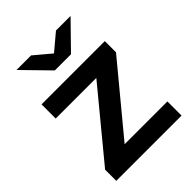

<svg xmlns="http://www.w3.org/2000/svg" viewBox="-213 -851 959 959"><g transform="rotate(-45 266.0 -372.0)"><path d="M499 -100V0H38V-79L331 -434H44V-534H491V-455L197 -100ZM459 -744 325 -607H211L77 -744H180L268 -670L356 -744Z"/></g></svg>

Font: APTA Sans SemiBold
Style: Bold
Weight: 600
Version: Version 7.200